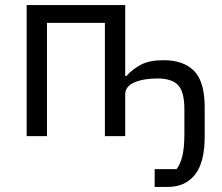

<svg xmlns="http://www.w3.org/2000/svg" viewBox="-20 -536 876 756"><path d="M589 130H675Q689 113 697.5 80.5Q706 48 706 -11V-106Q706 -174 681.5 -200.5Q657 -227 600 -227Q545 -227 509 -211.5Q473 -196 473 -164V0H393V-446H165V0H85V-516H473V-237H478Q502 -264 535.5 -281.5Q569 -299 624 -299Q703 -299 744.5 -256.5Q786 -214 786 -113V1Q786 104 747.5 152Q709 200 641 200H589Z"/></svg>

Font: IBM Plex Sans
Style: Regular
Weight: 400
Designer: Mike Abbink, Paul van der Laan, Pieter van Rosmalen
Foundry: Bold Monday
Version: Version 3.005